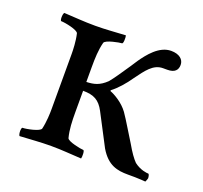

<svg xmlns="http://www.w3.org/2000/svg" viewBox="-84 -518 655 618"><g transform="rotate(20 244.0 -209.5)"><path d="M106.4 -113.3C106.4 -99.6 105.5 -69.3 99.6 -44.9C96.7 -34.2 51.8 -25.4 39.1 -25.4C34.2 -25.4 34.2 -2 39.1 2.9C79.1 1 106.4 -2 146.5 -2C183.6 -2 210.9 1 250 2.9C252 -2.9 252 -25.4 247.1 -25.4C239.3 -25.4 192.4 -34.2 189.5 -44.9C182.6 -71.3 181.6 -99.6 181.6 -131.8V-204.1C218.8 -204.1 238.3 -193.4 254.9 -162.1L311.5 -53.7C339.8 -5.9 373 0 409.2 0C425.8 0 442.4 0 456.1 1C460.9 1 465.8 2 469.7 2C470.7 0 474.6 -8.8 474.6 -10.7C474.6 -16.6 472.7 -25.4 469.7 -25.4C464.8 -25.4 442.4 -27.3 420.9 -43.9C410.2 -54.7 398.4 -71.3 383.8 -96.7L355.5 -142.6C345.7 -158.2 335.9 -174.8 328.1 -185.5C309.6 -210.9 280.3 -227.5 264.6 -233.4V-236.3C283.2 -250 304.7 -274.4 321.3 -298.8C345.7 -332 365.2 -360.4 398.4 -360.4H413.1C438.5 -360.4 448.2 -372.1 448.2 -389.6C448.2 -408.2 432.6 -421.9 404.3 -421.9C363.3 -421.9 332 -380.9 313.5 -354.5L298.8 -332C281.2 -305.7 260.7 -275.4 249 -261.7C225.6 -239.3 207 -235.4 181.6 -234.4V-284.2C181.6 -316.4 182.6 -344.7 189.5 -371.1C192.4 -381.8 239.3 -390.6 247.1 -390.6C252 -390.6 252 -413.1 250 -418.9C210.9 -417 183.6 -414.1 146.5 -414.1C106.4 -414.1 79.1 -417 39.1 -418.9C34.2 -414.1 34.2 -390.6 39.1 -390.6C51.8 -390.6 96.7 -381.8 99.6 -371.1C105.5 -346.7 106.4 -316.4 106.4 -302.7Z"/></g></svg>

Font: Crimson
Style: Roman
Weight: 400
Version: Version 0.2